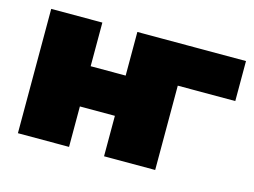

<svg xmlns="http://www.w3.org/2000/svg" viewBox="-80 -681 1081 816"><g transform="rotate(15 461.0 -273.5)"><path d="M53 0V-547H278V-355H432V-547H657V0H432V-178H278V0ZM432 0V-547H910V-371H657V0Z"/></g></svg>

Font: Montserrat Black
Style: Regular
Weight: 900
Designer: Julieta Ulanovsky
Foundry: Julieta Ulanovsky
Version: Version 9.000; ttfautohint (v1.8.4.7-5d5b)